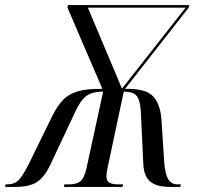

<svg xmlns="http://www.w3.org/2000/svg" viewBox="-77 -734 786 754"><path d="M-57 0 -55 -10H-49Q-19 -10 -2.5 -28Q14 -46 39 -96L128 -278Q148 -318 170.5 -341.5Q193 -365 229 -375.5Q265 -386 325 -385L188 -704L190 -714H666L664 -704L414 -385Q493 -387 522.5 -357.5Q552 -328 557 -266L568 -95Q572 -49 584 -29.5Q596 -10 620 -10H633L631 0H590Q539 0 514 -20Q489 -40 486 -86L477 -276Q476 -317 469.5 -338Q463 -359 448.5 -366.5Q434 -374 409 -374L345 -73Q343 -64 342 -56Q341 -48 341 -42Q341 -23 353 -16.5Q365 -10 387 -10H406L404 0H174L176 -10H195Q222 -10 238 -21.5Q254 -33 263 -75L328 -374Q301 -374 281.5 -367.5Q262 -361 246 -341.5Q230 -322 213 -283L122 -90Q99 -40 69.5 -20Q40 0 -17 0ZM402 -386 652 -704H268Z"/></svg>

Font: Noto Serif Display Condensed
Style: Italic
Weight: 400
Width: 3
Italic angle: -12°
Designer: Monotype Design Team
Foundry: Monotype Imaging Inc.
Version: Version 2.009